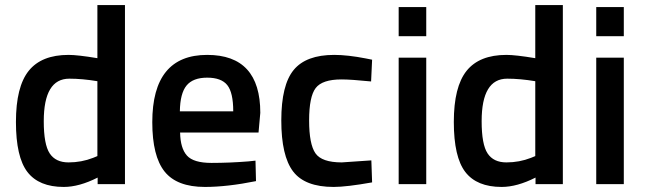

<svg xmlns="http://www.w3.org/2000/svg" viewBox="-20 -728 2552 759"><path d="M474 -708V0H366V-26Q293 11 232 11Q134 11 88.5 -48Q43 -107 43 -246Q43 -385 93.5 -448Q144 -511 251 -511Q287 -511 365 -498V-708ZM348 -104 365 -111V-407Q305 -417 254 -417Q153 -417 153 -249Q153 -157 176.5 -121.5Q200 -86 251 -86Q302 -86 348 -104Z M962 -90 990 -93 992 -12Q878 11 790 11Q679 11 630.5 -50Q582 -111 582 -245Q582 -511 799 -511Q1009 -511 1009 -282L1002 -204H692Q693 -142 719 -113Q745 -84 816 -84Q887 -84 962 -90ZM902 -288Q902 -362 878.5 -391.5Q855 -421 799 -421Q743 -421 717.5 -390Q692 -359 691 -288Z M1301 -511Q1354 -511 1426 -497L1451 -492L1447 -406Q1368 -414 1330 -414Q1254 -414 1228 -380Q1202 -346 1202 -252Q1202 -158 1227 -122Q1252 -86 1331 -86L1448 -94L1451 -7Q1350 11 1299 11Q1185 11 1138.5 -50.5Q1092 -112 1092 -252Q1092 -392 1141 -451.5Q1190 -511 1301 -511Z M1556 0V-500H1665V0ZM1556 -585V-700H1665V-585Z M2205 -708V0H2097V-26Q2024 11 1963 11Q1865 11 1819.5 -48Q1774 -107 1774 -246Q1774 -385 1824.5 -448Q1875 -511 1982 -511Q2018 -511 2096 -498V-708ZM2079 -104 2096 -111V-407Q2036 -417 1985 -417Q1884 -417 1884 -249Q1884 -157 1907.5 -121.5Q1931 -86 1982 -86Q2033 -86 2079 -104Z M2337 0V-500H2446V0ZM2337 -585V-700H2446V-585Z"/></svg>

Font: TitilliumWeb-SemiBold
Style: SemiBold
Weight: 600
Version: Version 1.001;PS 57.000;hotconv 1.0.70;makeotf.lib2.5.55311